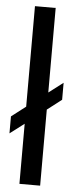

<svg xmlns="http://www.w3.org/2000/svg" viewBox="-55 -815 341 845"><g transform="rotate(5 115.0 -392.5)"><path d="M1.5 -217.5 64.5 -265.5V0H156V-336L219.5 -385V-460L156 -411.5V-785H64.5V-341L1.5 -292.5Z"/></g></svg>

Font: Anybody
Style: Regular
Weight: 400
Designer: Tyler Finck
Foundry: Etcetera Type Company
Version: Version 1.110